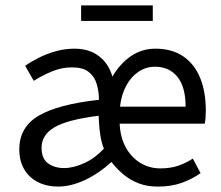

<svg xmlns="http://www.w3.org/2000/svg" viewBox="-20 -678 818 710"><path d="M194.3 12Q153.6 12 121.2 -4.1Q88.8 -20.1 70.1 -51.1Q51.4 -82 51.4 -125.8Q51.4 -208 123.1 -250.2Q194.8 -292.3 345.9 -309Q345.7 -340.1 337.5 -367.6Q329.3 -395.2 307.9 -412Q286.5 -428.9 246.3 -428.9Q207.7 -428.9 170.9 -413.4Q134 -397.9 104.9 -379L73 -434.7Q95.3 -450.4 124.4 -464.9Q153.5 -479.4 186.9 -488.7Q220.3 -498 255.7 -498Q310.2 -498 346.1 -470.2Q382 -442.5 395.7 -394.7Q423.5 -442.5 463.9 -470.2Q504.3 -498 554.6 -498Q615.8 -498 657.4 -469.7Q699.1 -441.5 720.1 -390Q741.1 -338.5 741.1 -268.8Q741.1 -255.6 740.1 -243.3Q739.2 -231.1 737.2 -220.8H422.5Q424.6 -170.9 444.7 -133.8Q464.9 -96.7 498.3 -76Q531.7 -55.3 573.5 -55.3Q609 -55.3 637.9 -64.8Q666.7 -74.4 693 -91.6L721.7 -37.7Q690.4 -15.6 651.8 -1.8Q613.3 12 563.6 12Q523.3 12 491.6 -0.5Q459.9 -13.1 435.4 -33.8Q411 -54.6 392.2 -79Q343.1 -34.8 292.1 -11.4Q241.2 12 194.3 12ZM217.2 -56.5Q251.4 -56.5 291.5 -74.8Q331.7 -93.1 364.2 -128.3Q356.1 -147.6 351.6 -174.1Q347.1 -200.6 345.9 -228.1L344.7 -249.9Q229.7 -235.6 181.7 -207.5Q133.7 -179.4 133.7 -131.5Q133.7 -91.2 157.9 -73.8Q182.1 -56.5 217.2 -56.5ZM423.8 -283.6H666.3Q666.3 -356.9 635.9 -394.1Q605.5 -431.3 553.4 -431.3Q520 -431.3 492.5 -412.9Q464.9 -394.4 446.9 -361.3Q428.8 -328.1 423.8 -283.6ZM280 -600.6V-658.1H545V-600.6Z"/></svg>

Font: Source Sans 3 VF
Style: Regular
Weight: 200
Designer: Paul D. Hunt
Foundry: Adobe
Version: Version 3.046;hotconv 1.0.118;makeotfexe 2.5.65603